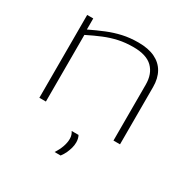

<svg xmlns="http://www.w3.org/2000/svg" viewBox="-170 -695 1048 1068"><g transform="rotate(30 354.0 -161.5)"><path d="M95 0V-532H134V-461Q184 -485 228 -503Q272 -521 318.5 -531.5Q365 -542 420 -542Q483 -542 526 -521.5Q569 -501 591 -462Q613 -423 613 -368V0H571V-359Q571 -428 531.5 -467Q492 -506 408 -506Q357 -506 313.5 -496.5Q270 -487 227.5 -469.5Q185 -452 137 -428V0ZM319 219Q337 192 346.5 165Q356 138 356 114Q356 100 352.5 89.5Q349 79 343 70H387Q392 79 394.5 90Q397 101 397 113Q397 131 392 149Q387 167 379 184.5Q371 202 358 219Z"/></g></svg>

Font: Georama Expanded ExtraLight
Style: Regular
Weight: 250
Width: 7
Designer: Jean-Baptiste Levee
Foundry: Production Type
Version: Version 1.001